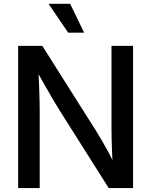

<svg xmlns="http://www.w3.org/2000/svg" viewBox="-20 -962 773 982"><path d="M72.8 0V-727.5H196.3L472.7 -290.5Q483.9 -272.5 500.2 -244.6Q516.6 -216.8 534.7 -183.3Q552.7 -149.9 570.3 -114.3L557.6 -100.6Q555.2 -134.8 553.5 -173.8Q551.8 -212.9 551 -247.6Q550.3 -282.2 550.3 -302.7V-727.5H660.6V0H536.1L289.1 -390.6Q273.9 -414.6 255.1 -446.3Q236.3 -478 212.6 -519.8Q189 -561.5 158.7 -615.2L175.3 -627Q178.2 -572.3 179.9 -526.4Q181.6 -480.5 182.4 -446Q183.1 -411.6 183.1 -391.1V0ZM328.6 -794.9 228.5 -942.4H338.9L410.2 -794.9Z"/></svg>

Font: Inter 24pt Medium
Style: Regular
Weight: 500
Designer: Rasmus Andersson
Foundry: rsms
Version: Version 4.001;git-66647c0bb